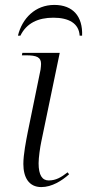

<svg xmlns="http://www.w3.org/2000/svg" viewBox="-20 -751 354 781"><path d="M53 -606H63C88 -657 135 -679 197 -679C260 -679 301 -656 304 -606H314C317 -684 277 -731 201 -731C123 -731 70 -676 53 -606ZM148 10C191 10 232 -16 261 -42L255 -50C229 -30 208 -17 178 -17C152 -17 137 -38 137 -87C137 -109 143 -152 148 -175L223 -536H71L69 -526H85C130 -526 147 -518 147 -491C147 -484 146 -477 145 -468L93 -214C86 -178 75 -123 75 -84C75 -30 97 10 148 10Z"/></svg>

Font: Noto Serif Display Light
Style: Italic
Weight: 300
Italic angle: -12°
Designer: Monotype Design Team
Foundry: Monotype Imaging Inc.
Version: Version 2.009